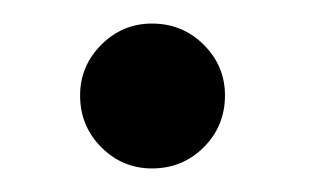

<svg xmlns="http://www.w3.org/2000/svg" viewBox="-20 -133 262 163"><path d="M109 10Q84 10 66 -8Q48 -26 48 -52Q48 -77 66 -95Q84 -113 109 -113Q135 -113 153 -95Q171 -77 171 -52Q171 -26 153 -8Q135 10 109 10Z"/></svg>

Font: Medium
Style: Regular
Weight: 500
Designer: Fernando Haro
Foundry: deFharo
Version: Version 1.787